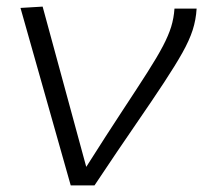

<svg xmlns="http://www.w3.org/2000/svg" viewBox="-20 -560 615 581"><path d="M266 1H194L42 -536L109 -540L241 -55Q305 -156 350.5 -225Q396 -294 426 -341Q456 -388 473 -420.5Q490 -453 498 -479Q506 -505 508 -534H575Q573 -500 563 -469Q553 -438 532 -400.5Q511 -363 476.5 -310.5Q442 -258 390 -182.5Q338 -107 266 1Z"/></svg>

Font: Georama Expanded Light
Style: Italic
Weight: 300
Width: 7
Italic angle: -9°
Designer: Jean-Baptiste Levee
Foundry: Production Type
Version: Version 1.000